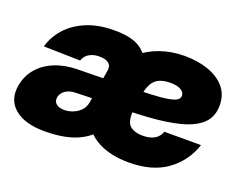

<svg xmlns="http://www.w3.org/2000/svg" viewBox="-91 -699 1099 877"><g transform="rotate(20 458.5 -260.5)"><path d="M187.5 9.3Q91.3 9.3 42 -32.2Q-7.3 -73.7 4.4 -144.5Q12.7 -194.3 43.2 -230.5Q73.7 -266.6 121.6 -286.6Q169.4 -306.6 230.5 -308.1Q255.9 -308.6 281 -308.8Q306.2 -309.1 331.3 -309.6Q356.4 -310.1 381.3 -310.5L364.7 -207.5Q339.4 -207 314 -206.3Q288.6 -205.6 262.7 -204.6Q231 -204.1 211.9 -190.2Q192.9 -176.3 189.5 -156.2Q186 -135.7 200 -124.3Q213.9 -112.8 238.8 -112.8Q260.3 -112.8 281.2 -121.1Q302.2 -129.4 317.6 -145.5Q333 -161.6 336.9 -185.1L364.3 -350.1Q368.2 -373 353.5 -385.3Q338.9 -397.5 308.1 -397.5Q288.1 -397.5 272.5 -391.8Q256.8 -386.2 246.1 -375.7Q235.4 -365.2 231 -350.1L53.2 -354Q66.4 -403.3 102.3 -443.8Q138.2 -484.4 196 -508.8Q253.9 -533.2 332 -533.2Q408.2 -533.2 449.2 -510.3Q490.2 -487.3 503.2 -447.8Q516.1 -408.2 507.8 -357.9L479.5 -187.5L471.2 -185.1Q460.9 -123.5 427.5 -80.1Q394 -36.6 334.7 -13.7Q275.4 9.3 187.5 9.3ZM598.1 11.7Q510.7 11.7 450.2 -19.5Q389.6 -50.8 363.3 -111.6Q336.9 -172.4 351.6 -260.7Q361.8 -324.2 389.6 -374.5Q417.5 -424.8 460 -460.2Q502.4 -495.6 556.6 -514.4Q610.8 -533.2 674.3 -533.2Q736.3 -533.2 787.6 -515.6Q838.9 -498 869.4 -462.9Q899.9 -427.7 899.9 -374.5Q899.9 -319.3 865 -286.1Q830.1 -252.9 764.9 -235.8Q699.7 -218.8 608.6 -212.9Q517.6 -207 404.8 -207L422.9 -312.5Q520 -312.5 579.3 -314.9Q638.7 -317.4 669.7 -323Q700.7 -328.6 711.7 -337.2Q722.7 -345.7 722.7 -357.4Q722.7 -374.5 704.8 -385Q687 -395.5 653.8 -395.5Q623.5 -395.5 602.3 -386.7Q581.1 -377.9 568.1 -357.7Q555.2 -337.4 548.8 -301.8Q546.9 -290 543.7 -270.5Q540.5 -251 538.1 -231.4Q535.6 -211.9 535.6 -199.7Q535.6 -156.2 557.9 -140.6Q580.1 -125 614.3 -125Q652.8 -125 674.6 -138.9Q696.3 -152.8 703.1 -175.8H881.8Q853.5 -90.8 782.5 -39.6Q711.4 11.7 598.1 11.7Z"/></g></svg>

Font: Inter 28pt Black
Style: Italic
Weight: 900
Italic angle: -9.3988°
Designer: Rasmus Andersson
Foundry: rsms
Version: Version 4.001;git-66647c0bb